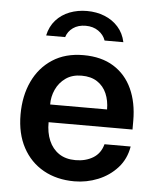

<svg xmlns="http://www.w3.org/2000/svg" viewBox="-52 -760 670 815"><g transform="rotate(5 283.0 -352.5)"><path d="M164.5 -230.5Q164 -186.5 178.5 -152.5Q193 -118.5 221.5 -99.2Q250 -80 292 -80Q335 -80 366.8 -99.2Q398.5 -118.5 409 -158H520.5Q511.5 -104 477.5 -66.5Q443.5 -29 395.2 -9.5Q347 10 295 10Q220 10 163.2 -21.8Q106.5 -53.5 74.8 -112.5Q43 -171.5 43 -253Q43 -332.5 72 -394.2Q101 -456 155.8 -491.5Q210.5 -527 287.5 -527Q364 -527 416.2 -494.5Q468.5 -462 495.2 -403.8Q522 -345.5 522 -267.5V-230.5ZM164.5 -306H407Q407 -343.5 394 -373.8Q381 -404 354.2 -421.8Q327.5 -439.5 287 -439.5Q247 -439.5 219.5 -420Q192 -400.5 178 -369.8Q164 -339 164.5 -306ZM451 -596.5Q443 -634.5 419.2 -661Q395.5 -687.5 361.2 -701.2Q327 -715 286 -715Q246.5 -715 212.2 -701.8Q178 -688.5 154.2 -662Q130.5 -635.5 122 -596.5H203Q210.5 -621 232.2 -636.5Q254 -652 286 -652Q317.5 -652 340 -636.5Q362.5 -621 371 -596.5Z"/></g></svg>

Font: Public Sans SemiBold
Style: Regular
Weight: 600
Designer: The Public Sans Project Authors: Dan O. Williams and USWDS (Libre Franklin designed by Pablo Impallari and Rodrigo Fuenz
Version: Version 1.007